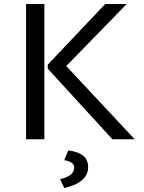

<svg xmlns="http://www.w3.org/2000/svg" viewBox="-20 -700 723 965"><path d="M111 0V-680H203V0ZM313 -368 657 0H545L220 -355V-375L509 -680H617ZM323 56Q423 68 423 139Q423 218 303 245L282 201Q322 190 337.5 176Q353 162 353 142Q353 113 303 105Z"/></svg>

Font: Martel Sans
Style: Regular
Weight: 400
Designer: Dan Reynolds and Mathieu Réguer
Foundry: Dan Reynolds and Mathieu Réguer
Version: Version 1.001;PS 001.001;hotconv 1.0.70;makeotf.lib2.5.58329